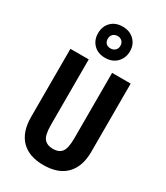

<svg xmlns="http://www.w3.org/2000/svg" viewBox="-242 -1104 1055 1217"><g transform="rotate(30 285.5 -496.0)"><path d="M507 -215Q507 -107 450 -48.5Q393 10 285 10Q179 10 122.5 -48Q66 -106 66 -216V-714H200V-236Q200 -160 222 -134.5Q244 -109 286 -109Q330 -109 350.5 -135.5Q371 -162 371 -237V-714H507ZM284 -774Q231 -774 199.5 -806Q168 -838 168 -888Q168 -938 199.5 -970Q231 -1002 284 -1002Q336 -1002 368.5 -970Q401 -938 401 -889Q401 -840 369 -807Q337 -774 284 -774ZM285 -843Q304 -843 317.5 -855.5Q331 -868 331 -888Q331 -909 318.5 -921.5Q306 -934 285 -934Q265 -934 252 -921.5Q239 -909 239 -888Q239 -868 250.5 -855.5Q262 -843 285 -843Z"/></g></svg>

Font: Noto Sans Gujarati ExtraCondensed
Style: Bold
Weight: 700
Width: 2
Designer: Jelle Bosma - Monotype Design Team, Universal Thirst
Foundry: Monotype Imaging Inc.
Version: Version 2.106; ttfautohint (v1.8.4.7-5d5b)